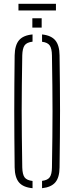

<svg xmlns="http://www.w3.org/2000/svg" viewBox="-20 -985 390 1009"><path d="M151 4Q102 -0.5 80 -26.2Q58 -52 57 -105Q56 -191.5 55.5 -263.8Q55 -336 55 -403.2Q55 -470.5 55.5 -541Q56 -611.5 57 -694Q58 -747.5 80 -773.5Q102 -799.5 151 -804V-766Q120.5 -762.5 109.2 -746.5Q98 -730.5 97 -694Q95.5 -606.5 94.8 -537.5Q94 -468.5 94 -404.2Q94 -340 94.8 -268.8Q95.5 -197.5 97 -105Q98 -68.5 109.2 -53Q120.5 -37.5 151 -34ZM201 4V-34.5Q230.5 -38 241.5 -53.8Q252.5 -69.5 253 -105Q254.5 -194.5 255.2 -264.8Q256 -335 256 -399.2Q256 -463.5 255.2 -533.8Q254.5 -604 253 -694Q252.5 -729.5 241.5 -745.8Q230.5 -762 201 -765.5V-804Q249 -799 270.8 -772.8Q292.5 -746.5 293 -694Q294 -611.5 294.8 -541Q295.5 -470.5 295.5 -403.2Q295.5 -336 294.8 -263.8Q294 -191.5 293 -105Q292.5 -52.5 270.8 -26.8Q249 -1 201 4ZM150 -840V-889H199V-840ZM77 -965H274V-930H77Z"/></svg>

Font: Big Shoulders Stencil Text Thin Thin
Style: Regular
Weight: 250
Version: Version 2.001